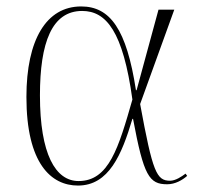

<svg xmlns="http://www.w3.org/2000/svg" viewBox="-20 -566 620 596"><path d="M222 10C318 10 358 -86 391 -197H393C426 -20 443 6 499 6C524 6 546 -7 561 -20L556 -27C544 -18 525 -5 508 -5C466 -5 454 -31 415 -243L521 -536H472L404 -286H402C373 -475 322 -546 232 -546C124 -546 62 -443 62 -265C62 -58 139 10 222 10ZM224 -4C152 -4 104 -88 104 -270C104 -434 141 -532 235 -532C310 -532 362 -468 391 -257C348 -107 318 -4 224 -4Z"/></svg>

Font: Noto Serif Display SemiCondensed ExtraLight
Style: Regular
Weight: 200
Width: 4
Designer: Monotype Design Team
Foundry: Monotype Imaging Inc.
Version: Version 2.009